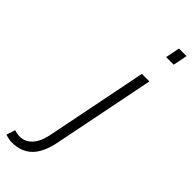

<svg xmlns="http://www.w3.org/2000/svg" viewBox="-448 -781 1014 1014"><g transform="rotate(45 58.5 -274.5)"><path d="M204.1 -528.3 89.8 43.5Q71.8 132.3 29.3 172.9Q-13.2 213.4 -81.5 213.4Q-94.2 213.4 -106.2 210.9Q-118.2 208.5 -130.9 204.1L-114.7 154.8Q-107.9 157.7 -95.7 159.9Q-83.5 162.1 -74.2 162.1Q-35.6 162.1 -7.1 132.3Q21.5 102.5 33.7 43.5L147.9 -528.3ZM232.4 -681.6H175.8L191.9 -761.7H248.5Z"/></g></svg>

Font: Franko
Style: Light Italic
Weight: 300
Designer: Google
Version: Version 1.200310; 2013